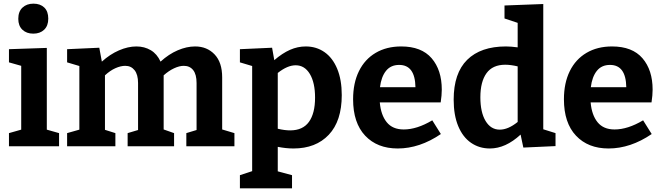

<svg xmlns="http://www.w3.org/2000/svg" viewBox="-20 -800 3622 1050"><path d="M236 -538V-91L303 -72V0H29V-72L96 -91V-440L29 -459V-531ZM80 -697Q80 -737 103 -758.5Q126 -780 163 -780Q200 -780 222 -759Q244 -738 244 -698Q244 -659 221.5 -637.5Q199 -616 162 -616Q125 -616 102.5 -637.5Q80 -659 80 -697Z M1195 -92 1262 -72V0H999V-72L1055 -89V-346Q1055 -393 1036.5 -416.5Q1018 -440 985 -440Q961 -440 932 -426.5Q903 -413 875 -388V-382V-92L932 -72V0H678V-72L735 -89V-346Q735 -392 716 -416Q697 -440 665 -440Q640 -440 611 -427Q582 -414 554 -388V-90L611 -72V0H347V-72L414 -91V-439L347 -459V-531L523 -539L537 -463Q581 -503 630.5 -524.5Q680 -546 726 -546Q770 -546 804.5 -525.5Q839 -505 858 -463Q903 -504 952 -525Q1001 -546 1047 -546Q1112 -546 1153.5 -502.5Q1195 -459 1195 -377Z M1849 -280Q1849 -138 1778 -63Q1707 12 1585 12Q1544 12 1499 3V137L1577 158V230H1292V158L1359 136V-439L1292 -459V-531L1468 -539L1480 -471Q1524 -509 1566 -527.5Q1608 -546 1652 -546Q1710 -546 1754.5 -515Q1799 -484 1824 -424Q1849 -364 1849 -280ZM1703 -266Q1703 -348 1674.5 -395.5Q1646 -443 1597 -443Q1552 -443 1499 -401V-96Q1536 -87 1567 -87Q1636 -87 1669.5 -133.5Q1703 -180 1703 -266Z M2344 -142 2391 -67Q2275 12 2155 12Q2043 12 1977 -58Q1911 -128 1911 -257Q1911 -346 1943 -411Q1975 -476 2034.5 -511Q2094 -546 2174 -546Q2285 -546 2340.5 -481.5Q2396 -417 2396 -310Q2396 -279 2390 -240H2057Q2063 -171 2095 -131.5Q2127 -92 2188 -92Q2260 -92 2344 -142ZM2058 -323H2252Q2250 -445 2163 -445Q2117 -445 2091 -412.5Q2065 -380 2058 -323Z M2951 -93 3018 -72V-1L2842 7L2827 -64Q2745 12 2659 12Q2601 12 2556 -19Q2511 -50 2486 -110Q2461 -170 2461 -255Q2461 -400 2535 -473Q2609 -546 2747 -546Q2774 -546 2811 -541V-675L2739 -699V-770L2951 -778ZM2713 -91Q2759 -91 2811 -133V-437Q2773 -446 2743 -446Q2674 -446 2640.5 -399.5Q2607 -353 2607 -268Q2607 -186 2635.5 -138.5Q2664 -91 2713 -91Z M3497 -142 3544 -67Q3428 12 3308 12Q3196 12 3130 -58Q3064 -128 3064 -257Q3064 -346 3096 -411Q3128 -476 3187.5 -511Q3247 -546 3327 -546Q3438 -546 3493.5 -481.5Q3549 -417 3549 -310Q3549 -279 3543 -240H3210Q3216 -171 3248 -131.5Q3280 -92 3341 -92Q3413 -92 3497 -142ZM3211 -323H3405Q3403 -445 3316 -445Q3270 -445 3244 -412.5Q3218 -380 3211 -323Z"/></svg>

Font: Bitter Pro
Style: Bold
Weight: 700
Designer: Sol Matas, and Bitter project Authors
Foundry: Sol Matas
Version: Version 1.010